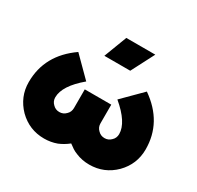

<svg xmlns="http://www.w3.org/2000/svg" viewBox="-153 -878 1095 1067"><g transform="rotate(30 395.0 -344.5)"><path d="M175 -500Q20 -392 20 -218Q20 -170 37 -129.5Q54 -89 87 -55Q155 12 250 12Q271 12 291.5 8.5Q312 5 331 -2Q348 -9 364 -18.5Q380 -28 395 -40Q409 -29 423 -20Q437 -11 453 -5Q493 12 540 12Q635 12 703 -55Q770 -123 770 -218Q770 -392 615 -500L495 -380Q600 -292 600 -218Q600 -206 595.5 -195Q591 -184 582 -176Q565 -158 540 -158Q515 -158 498 -176Q480 -193 480 -218V-338H310V-218Q310 -206 305.5 -195Q301 -184 292 -176Q275 -158 250 -158Q225 -158 208 -176Q190 -193 190 -218Q190 -292 295 -380ZM311 -554H477L553 -701H367Z"/></g></svg>

Font: Unageo
Style: Black
Weight: 900
Designer: Richard Sepsi
Foundry: Richard Sepsi
Version: Version 2.000